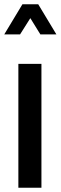

<svg xmlns="http://www.w3.org/2000/svg" viewBox="-35 -879 284 899"><path d="M51 0V-580H159V0ZM59 -718H-15L70 -859H144L229 -718H154L107 -794Z"/></svg>

Font: Orbitron
Style: Regular
Weight: 500
Designer: Matt McInerney
Foundry: Matt McInerney
Version: 1.000